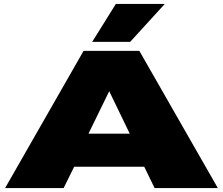

<svg xmlns="http://www.w3.org/2000/svg" viewBox="-20 -961 1138 981"><path d="M6 0 407 -701H692L1093 0H770L717 -109H359L305 0ZM432 -278H643L538 -495ZM451 -747 572 -941H822L645 -747Z"/></svg>

Font: Georama ExtraExtended ExtraBold
Style: Regular
Weight: 800
Width: 8
Designer: Jean-Baptiste Levee
Foundry: Production Type
Version: Version 1.000